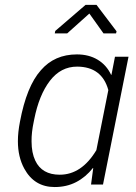

<svg xmlns="http://www.w3.org/2000/svg" viewBox="-20 -763 563 794"><path d="M206 10.5Q122 10.5 80.5 -65.5Q54 -114 54 -179Q54 -216 62.5 -259.5Q90 -406.5 149 -472.5Q205.5 -538 298 -538Q347.5 -538 384 -516Q420.5 -494 439.5 -453.5L441 -454L455.5 -528.5H511.5L406 0H356.5L365.5 -67.5L364.5 -68.5Q334.5 -30.5 295 -10Q255.5 10.5 206 10.5ZM227 -40.5Q317.5 -40.5 378.5 -142L428 -390.5Q401.5 -487 299 -487.5Q231.5 -487.5 186.5 -429Q141.5 -370.5 121.5 -269.5L119.5 -259.5Q110 -215 110.5 -178.5Q110.5 -131 126 -98.5Q153.5 -40.5 227 -40.5ZM460 -625H408L349.5 -707L258 -625H206.5L208.5 -635L334 -743H379L462 -633.5Z"/></svg>

Font: Roberto Sans Light
Style: Italic
Weight: 300
Italic angle: -11°
Designer: Google
Version: Version 1.00;June 11, 2020;FontCreator 12.0.0.2522 64-bit; t